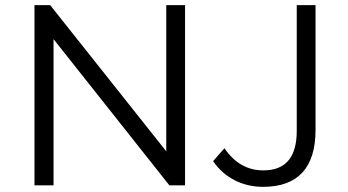

<svg xmlns="http://www.w3.org/2000/svg" viewBox="-20 -720 1354 746"><path d="M114 -700V0H188V-568L638 0H699V-700H626V-132L175 -700ZM808 -94C851 -30 922 6 1002 6C1137 6 1206 -68 1206 -215V-700H1133V-212C1133 -109 1090 -58 1003 -58C941 -58 891 -87 852 -144Z"/></svg>

Font: Malon Grotesk
Style: Regular
Weight: 400
Designer: Julieta Ulanovsky
Foundry: Julieta Ulanovsky
Version: Version 7.200